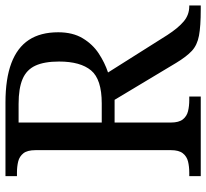

<svg xmlns="http://www.w3.org/2000/svg" viewBox="-46 -708 754 702"><g transform="rotate(-90 331.0 -357.0)"><path d="M38 0V-42H51Q73 -42 91.5 -46.5Q110 -51 121.5 -65.5Q133 -80 133 -109V-604Q133 -634 121.5 -648.5Q110 -663 91.5 -667.5Q73 -672 51 -672H38V-714H307Q394 -714 451 -692.5Q508 -671 536 -628.5Q564 -586 564 -521Q564 -468 542 -431.5Q520 -395 486.5 -373Q453 -351 417 -339L554 -122Q580 -82 604 -62Q628 -42 659 -42H662V0H648Q586 0 551.5 -6.5Q517 -13 496 -32.5Q475 -52 452 -90L317 -315H234V-109Q234 -80 245.5 -65.5Q257 -51 275.5 -46.5Q294 -42 316 -42H329V0ZM304 -362Q392 -362 424.5 -401Q457 -440 457 -518Q457 -572 442 -604.5Q427 -637 393 -651.5Q359 -666 302 -666H234V-362Z"/></g></svg>

Font: Noto Serif Georgian
Style: Regular
Weight: 400
Designer: Monotype Design Team, Akaki Razmadze
Foundry: Google LLC
Version: Version 2.002